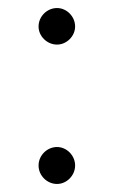

<svg xmlns="http://www.w3.org/2000/svg" viewBox="-20 -445 283 478"><path d="M122 -334C146 -334 167 -355 167 -379C167 -404 146 -425 122 -425C97 -425 76 -404 76 -379C76 -355 97 -334 122 -334ZM122 13C146 13 167 -8 167 -33C167 -58 146 -79 122 -79C97 -79 76 -58 76 -33C76 -8 97 13 122 13Z"/></svg>

Font: Arima Koshi Light
Style: Regular
Weight: 300
Designer: Joana Correia and Natanael Gama
Foundry: NDISCOVER
Version: Version 1.019;PS 001.019;hotconv 1.0.88;makeotf.lib2.5.64775